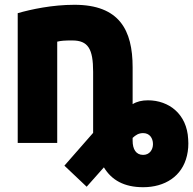

<svg xmlns="http://www.w3.org/2000/svg" viewBox="-20 -576 807 802"><path d="M578 -20C559 -20 547 -12 534 0V12C534 47 548 71 578 71C605 71 619 49 619 26C619 1 605 -20 578 -20ZM534 -295V-141C552 -152 573 -157 598 -157C686 -157 761 -99 766 5C768 29 766 53 761 74C741 161 668 206 578 206C498 206 446 176 414 123L342 204L249 116L369 -21C369 -25 369 -69 369 -73V-276C369 -372 348 -407 282 -407C249 -407 236 -406 219 -402V21H54V-521C110 -537 198 -556 291 -556C479 -556 534 -450 534 -295Z"/></svg>

Font: Repo ExtraBold
Style: Bold
Weight: 700
Designer: Stefan Peev
Foundry: Context Ltd
Version: Version 1.502